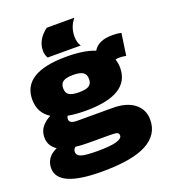

<svg xmlns="http://www.w3.org/2000/svg" viewBox="-174 -900 1090 1242"><g transform="rotate(-20 371.5 -278.5)"><path d="M312 220Q10 220 10 87Q10 53 27.5 25Q45 -3 88 -23Q64 -39 50.5 -61.5Q37 -84 37 -115Q37 -156 59.5 -185Q82 -214 121 -234Q47 -280 47 -372Q47 -558 349 -558Q471 -558 544 -528Q579 -587 675 -587Q710 -587 737 -581L715 -430Q693 -435 666 -435Q653 -435 642 -431Q652 -404 652 -372Q652 -186 349 -186Q280 -186 227 -196Q220 -187 220 -174Q220 -144 272 -144H516Q613 -144 666.5 -102Q720 -60 720 10Q720 114 620.5 167Q521 220 312 220ZM349 -313Q395 -313 416.5 -326Q438 -339 438 -372Q438 -405 416.5 -418.5Q395 -432 349 -432Q303 -432 281.5 -418.5Q260 -405 260 -372Q260 -339 281.5 -326Q303 -313 349 -313ZM190 40Q190 65 219.5 75Q249 85 333 85Q421 85 461.5 73Q502 61 502 40Q502 24 489.5 19.5Q477 15 429 15H293Q243 15 205 10Q190 22 190 40ZM462 -594H234Q220 -617 220 -645Q220 -684 239 -717Q258 -750 294 -777H484Q460 -746 451.5 -718Q443 -690 443 -662Q443 -642 448 -623.5Q453 -605 462 -594Z"/></g></svg>

Font: Georama Extended ExtraBold
Style: Regular
Weight: 800
Width: 7
Designer: Jean-Baptiste Levee
Foundry: Production Type
Version: Version 1.000